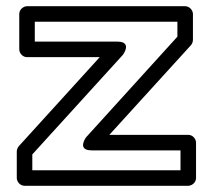

<svg xmlns="http://www.w3.org/2000/svg" viewBox="-20 -573 685 618"><path d="M275 -89H561V-25H84V-76L376 -397C376 -397 407 -439 358 -439H92V-503H551V-455L257 -131C257 -131 226 -89 275 -89ZM332 -139 595 -428C599 -433 601 -439 601 -445V-528C601 -539 591 -553 576 -553H67C56 -553 42 -543 42 -528V-414C42 -403 52 -389 67 -389H301L41 -103C37 -98 34 -92 34 -86V0C34 11 44 25 59 25H586C597 25 611 15 611 0V-114C611 -125 601 -139 586 -139Z"/></svg>

Font: Asimov
Style: XWidOu
Weight: 500
Designer: Google
Version: Version 2.000980; 2014